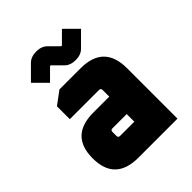

<svg xmlns="http://www.w3.org/2000/svg" viewBox="-213 -867 981 981"><g transform="rotate(-45 277.0 -376.5)"><path d="M208 0Q40 0 40 -163Q40 -326 208 -326H323V-374Q323 -387 310 -387H99V-480L169 -532H322Q490 -532 490 -364V0ZM207 -158Q207 -145 220 -145H323V-200H220Q207 -200 207 -187ZM90 -659 162 -731Q184 -753 222 -753Q260 -753 282 -731L329 -684Q332 -681 334 -681Q336 -681 339 -684L397 -742L466 -673L394 -601Q372 -579 334 -579Q296 -579 274 -601L227 -648Q224 -651 222 -651Q220 -651 217 -648L159 -590Z"/></g></svg>

Font: Oxanium ExtraBold
Style: Regular
Weight: 800
Designer: Severin Meyer
Version: Version 2.000